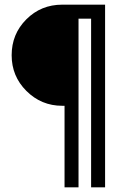

<svg xmlns="http://www.w3.org/2000/svg" viewBox="-20 -720 570 824"><path d="M247 -700Q156 -700 93 -637Q30 -574 30 -483Q30 -393 93 -330Q157 -266 247 -266H257V84H317V-640H371V84H431V-700H257Z"/></svg>

Font: Unageo
Style: Light
Weight: 300
Designer: Richard Sepsi
Foundry: Richard Sepsi
Version: Version 2.000